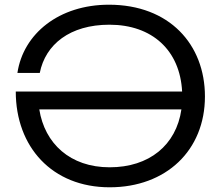

<svg xmlns="http://www.w3.org/2000/svg" viewBox="-20 -783 940 816"><path d="M443 -763C231 -763 79 -640 54 -473H149C173 -594 277 -678 445 -678C627 -678 745 -569 754 -394H47C47 -159 201 13 446 13C686 13 851 -144 851 -373C851 -594 700 -763 443 -763ZM446 -72C278 -72 170 -173 147 -318H751C729 -166 614 -72 446 -72Z"/></svg>

Font: Bounded Light
Style: Regular
Weight: 300
Designer: Vlad Churkin
Version: Version 3.0